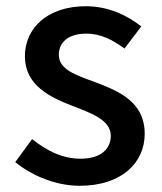

<svg xmlns="http://www.w3.org/2000/svg" viewBox="-20 -584 520 617"><path d="M236 13C372 13 445 -62 445 -154C445 -258 360 -292 283 -321C223 -343 169 -361 169 -408C169 -446 197 -476 258 -476C303 -476 342 -456 380 -428L434 -499C390 -534 329 -564 256 -564C134 -564 60 -495 60 -403C60 -310 141 -271 215 -243C274 -220 336 -198 336 -148C336 -106 305 -74 239 -74C180 -74 132 -99 83 -137L29 -63C83 -19 160 13 236 13Z"/></svg>

Font: DAIFUKU Sans JP Medium
Style: Regular
Weight: 500
Designer: Original font ‘Source Han Sans JP’ : Ryoko NISHIZUKA  (kana, bopomofo & ideographs); Paul D. Hunt (Latin, Greek & Cyrill
Foundry: Daifuku
Version: Version 1.000